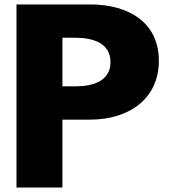

<svg xmlns="http://www.w3.org/2000/svg" viewBox="-20 -845 790 865"><path d="M54.3 -825V0H261.2V-306H385.5C562.5 -306 695.7 -401 695.7 -571C695.7 -742 562.5 -825 385.5 -825ZM261.2 -456V-675H319.5C400.8 -675 477.8 -650 477.8 -565C477.8 -481 400.8 -456 319.5 -456Z"/></svg>

Font: Hussar
Style: BdWide
Weight: 700
Foundry: Cannot Into Space Fonts
Version: Version 2.00